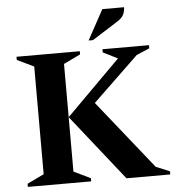

<svg xmlns="http://www.w3.org/2000/svg" viewBox="-58 -916 890 970"><g transform="rotate(-5 387.0 -431.0)"><path d="M44 0V-16L129 -57V-603L44 -644V-660H365V-644L280 -603V-57L365 -16V0ZM280 -333 554 -607 480 -644V-660H716V-644L650 -616L418 -393L696 -45L766 -16V0H544ZM414 -710 497 -862H607Q607 -843 599 -825.5Q591 -808 567 -793L436 -710Z"/></g></svg>

Font: Spectral SC
Style: Bold
Weight: 700
Designer: Jean-Baptiste Levee
Foundry: Production Type
Version: Version 2.001